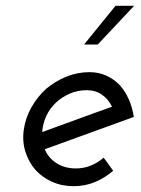

<svg xmlns="http://www.w3.org/2000/svg" viewBox="-20 -632 486 660"><path d="M279 -322Q308 -322 330.5 -306.5Q353 -291 365 -265Q305 -244 245.5 -222Q186 -200 125 -178Q127 -207 139 -233Q151 -259 172 -279Q192 -298 219.5 -310Q247 -322 279 -322ZM440 -230Q435 -263 422.5 -291Q410 -319 392 -339Q372 -360 345.5 -372Q319 -384 288 -384Q246 -384 208 -368.5Q170 -353 139 -327Q109 -300 88.5 -264Q68 -228 62 -188Q56 -147 67 -111.5Q78 -76 101 -49Q124 -23 158 -7.5Q192 8 233 8Q272 8 306 -6Q340 -20 369 -45Q361 -56 353 -67.5Q345 -79 336 -90Q317 -73 292.5 -63Q268 -53 241 -53Q203 -53 174.5 -71Q146 -89 134 -119Q211 -147 287 -174.5Q363 -202 440 -230ZM269 -479H316Q355 -520 378.5 -545.5Q402 -571 441 -612H377Q350 -579 323 -545.5Q296 -512 269 -479Z"/></svg>

Font: Josefin Slab Thin SemiBold
Style: Italic
Weight: 600
Italic angle: -12°
Version: Version 2.000